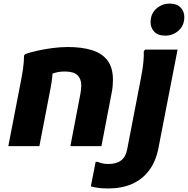

<svg xmlns="http://www.w3.org/2000/svg" viewBox="-20 -828 1065 1088"><path d="M27.2 0 97.6 -364Q105 -399.6 110.5 -438.9Q116.1 -478.2 116.4 -513.6L123.2 -521.6Q153.2 -532.2 194.1 -541.2Q235 -550.2 279.1 -555.9Q323.2 -561.6 363.2 -561.6Q444.8 -561.6 502.3 -543.4Q559.7 -525.1 589.9 -484.4Q620 -443.8 620 -375.6Q620 -358.5 618.4 -339.3Q616.7 -320.1 612 -298L554.8 0H378.8L436 -298Q438.3 -311.5 439.4 -323Q440.6 -334.6 440.6 -343.4Q440.6 -380.9 419.1 -401.8Q397.6 -422.8 347.2 -422.8Q317.5 -422.8 290.8 -415.3Q264.1 -407.8 247.6 -398.8L273.2 -450.8Q279.2 -428.9 276.7 -398.8Q274.1 -368.8 268 -336L203.2 0ZM916.1 -626Q875.3 -626 854.3 -648.2Q833.3 -670.5 833.3 -702Q833.3 -749.7 865.6 -778.7Q897.9 -807.6 941.7 -807.6Q982.5 -807.6 1003.5 -785.4Q1024.5 -763.1 1024.5 -731.6Q1024.5 -683.9 992.2 -654.9Q959.9 -626 916.1 -626ZM494.8 228 522 89.2H532.8Q548.4 95.2 561.8 98.2Q575.1 101.2 595.2 101.2Q640.8 101.2 667.1 80.5Q693.3 59.8 701.2 15.6L777.6 -380.4Q782.3 -403.2 786.6 -430.3Q790.8 -457.4 793.2 -484.9Q795.6 -512.4 794.6 -536L801.4 -546.8H986.2L878.6 7.2Q863.7 85.8 825.1 137.4Q786.4 189 727.8 214.5Q669.1 240 592.8 240Q561.6 240 536.9 236.7Q512.1 233.4 494.8 228Z"/></svg>

Font: Kufam
Style: Italic
Weight: 400
Italic angle: -11°
Designer: Artur Schmal
Foundry: Original Type
Version: Version 1.301; ttfautohint (v1.8.3)